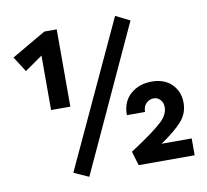

<svg xmlns="http://www.w3.org/2000/svg" viewBox="-77 -757 921 854"><g transform="rotate(-10 383.5 -329.5)"><path d="M560 -640 259 13 192 -17 496 -672ZM143 -309V-555L63 -499L19 -568L174 -658H230V-309ZM737 -76V0H484L465 -64L503 -89Q576 -138 609.5 -169Q643 -200 643 -234Q643 -254 631 -267.5Q619 -281 601 -281Q582 -281 567.5 -267Q553 -253 553 -228H471Q471 -289 509.5 -322.5Q548 -356 605 -356Q663 -356 696 -322.5Q729 -289 729 -239Q729 -191 697.5 -155.5Q666 -120 601 -76Z"/></g></svg>

Font: Ysabeau SC
Style: Bold
Weight: 700
Designer: Christian Thalmann (Catharsis Fonts)
Version: Version 0.003